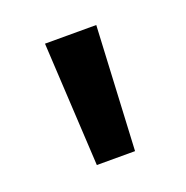

<svg xmlns="http://www.w3.org/2000/svg" viewBox="-62 -791 362 373"><g transform="rotate(-20 119.0 -604.0)"><path d="M80 -476 66 -732H172L159 -476Z"/></g></svg>

Font: Rosa Sans Medium
Style: Regular
Weight: 500
Designer: Pentagram / MCKL
Foundry: Pentagram / MCKL
Version: Version 1.005;September 16, 2019;FontCreator 11.5.0.2425 64-